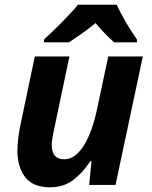

<svg xmlns="http://www.w3.org/2000/svg" viewBox="-20 -786 644 816"><path d="M54 -147Q54 -165 57 -193.5Q60 -222 66 -251L128 -546H275L208 -227Q200 -190 200 -169Q200 -109 253 -109Q278 -109 299.5 -125.5Q321 -142 338.5 -171Q356 -200 369.5 -238.5Q383 -277 392 -320L440 -546H587L471 0H359L369 -101H364Q332 -52 291 -21Q250 10 193 10Q121 10 87.5 -32.5Q54 -75 54 -147ZM167 -618Q181 -631 201 -650Q221 -669 241 -689.5Q261 -710 280 -730Q299 -750 311 -766H476Q484 -748 494.5 -728.5Q505 -709 516.5 -689Q528 -669 540 -651Q552 -633 562 -618V-606H465Q448 -621 425.5 -644Q403 -667 386 -688Q357 -664 329.5 -644.5Q302 -625 273 -606H167Z"/></svg>

Font: BC Sans
Style: Bold Italic
Weight: 700
Italic angle: -12°
Designer: Monotype Design Team
Province of B.C.
Foundry: Monotype Imaging Inc.
Version: Version 2.000;GOOG;noto-source:20170915:90ef993387c0